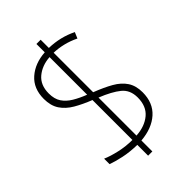

<svg xmlns="http://www.w3.org/2000/svg" viewBox="-243 -847 993 993"><g transform="rotate(-45 254.0 -350.5)"><path d="M226 -21Q172 -22 128 -31.5Q84 -41 54 -52V-92Q86 -78 132.5 -67.5Q179 -57 226 -57V-349Q175 -369 135.5 -392Q96 -415 74 -448Q52 -481 52 -531Q52 -607 101 -650Q150 -693 226 -698V-759H257V-699Q339 -697 410 -662L396 -629Q361 -646 326 -654.5Q291 -663 257 -664V-375Q314 -353 354.5 -330Q395 -307 416.5 -274.5Q438 -242 438 -194Q438 -117 389 -73Q340 -29 257 -22V58H226ZM226 -663Q168 -659 129 -626.5Q90 -594 90 -533Q90 -492 107.5 -466Q125 -440 156 -421.5Q187 -403 226 -388ZM257 -58Q321 -62 361 -95.5Q401 -129 401 -193Q401 -248 364 -278Q327 -308 257 -336Z"/></g></svg>

Font: Noto Sans Arabic UI SmCn XLt
Style: Regular
Weight: 200
Width: 4
Designer: Monotype Design Team, Nadine Chahine and Nizar Qandah
Foundry: Monotype Imaging Inc.
Version: Version 2.010; ttfautohint (v1.8.4.7-5d5b)